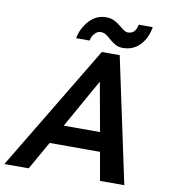

<svg xmlns="http://www.w3.org/2000/svg" viewBox="-152 -946 910 1026"><g transform="rotate(10 303.0 -433.5)"><path d="M350 -680H447L592 0H460L433 -153H160L73 0H-59ZM415 -257 367 -522 218 -257ZM380 -756Q365 -770 353.5 -777Q342 -784 327 -784Q306 -784 292 -766Q278 -748 275 -729H202Q212 -784 250 -825.5Q288 -867 341 -867Q368 -867 388 -856.5Q408 -846 429 -828Q442 -817 451 -812Q460 -807 468 -807Q487 -807 500 -818Q513 -829 519 -858H595Q585 -797 548.5 -759Q512 -721 457 -721Q433 -721 416.5 -730Q400 -739 380 -756Z"/></g></svg>

Font: Teachers SemiBold
Style: Italic
Weight: 600
Designer: Alfredo Marco Pradil & Chank Diesel
Version: Version 0.009